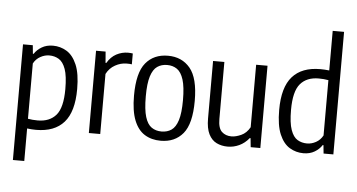

<svg xmlns="http://www.w3.org/2000/svg" viewBox="-62 -924 2344 1261"><g transform="rotate(5 1110.0 -294.0)"><path d="M63.5 220V-542.5H128L133.5 -486.5H138.5Q155.5 -513.5 186.8 -532.2Q218 -551 260.5 -551Q309.5 -551 351 -526Q392.5 -501 418 -442Q443.5 -383 443.5 -281Q443.5 -131.5 381.2 -61Q319 9.5 197.5 9.5Q169.5 9.5 138.5 5.5V220ZM202.5 -53Q281.5 -53 323.8 -102.2Q366 -151.5 366 -273.5Q366 -360 349.8 -405.5Q333.5 -451 305.5 -468Q277.5 -485 242.5 -485Q212.5 -485 183.8 -469.2Q155 -453.5 138.5 -423V-58.5Q168.5 -53 202.5 -53Z M545 0V-542.5H608L614 -468.5H619Q643 -509.5 679.2 -528.8Q715.5 -548 756 -548Q765.5 -548 773.5 -547.2Q781.5 -546.5 787 -545.5V-474Q778 -475.5 770 -475.8Q762 -476 752 -476Q713.5 -476 676.8 -455.5Q640 -435 620 -396V0Z M1019 9.5Q958 9.5 913 -18.5Q868 -46.5 843.5 -108.2Q819 -170 819 -270.5Q819 -422 872.5 -486.5Q926 -551 1019 -551Q1111 -551 1165.2 -486Q1219.5 -421 1219.5 -271Q1219.5 -119.5 1165.8 -55Q1112 9.5 1019 9.5ZM1019 -51.5Q1057 -51.5 1084.5 -70.2Q1112 -89 1127 -136.2Q1142 -183.5 1142 -269Q1142 -356 1126.8 -404Q1111.5 -452 1084 -471Q1056.5 -490 1019 -490Q981.5 -490 954 -471.2Q926.5 -452.5 911.5 -405.2Q896.5 -358 896.5 -272.5Q896.5 -185.5 911.2 -137.5Q926 -89.5 953.8 -70.5Q981.5 -51.5 1019 -51.5Z M1460.5 9.5Q1420 9.5 1387.2 -6.5Q1354.5 -22.5 1335.5 -60.5Q1316.5 -98.5 1316.5 -164V-542.5H1391V-167Q1391 -106 1416 -82.8Q1441 -59.5 1480 -59.5Q1507.5 -59.5 1543 -75.2Q1578.5 -91 1600.5 -130.5V-542.5H1675.5V0H1612L1606 -59H1601Q1573 -24.5 1536.5 -7.5Q1500 9.5 1460.5 9.5Z M1960 9.5Q1911 9.5 1869.2 -15.5Q1827.5 -40.5 1802.2 -99.5Q1777 -158.5 1777 -260.5Q1777 -409.5 1839.2 -480Q1901.5 -550.5 2023 -550.5Q2051 -550.5 2082 -547V-808H2157V0H2092.5L2087 -55H2082Q2065 -28 2033.8 -9.2Q2002.5 9.5 1960 9.5ZM1978 -56.5Q2008 -56.5 2036.8 -72.2Q2065.5 -88 2082 -118.5V-483Q2052 -488.5 2018 -488.5Q1939 -488.5 1896.8 -439Q1854.5 -389.5 1854.5 -267.5Q1854.5 -181.5 1870.8 -135.8Q1887 -90 1915 -73.2Q1943 -56.5 1978 -56.5Z"/></g></svg>

Font: Encode Sans Cnd
Style: Regular
Weight: 400
Width: 3
Designer: Multiple Designers
Foundry: Impallari Type
Version: Version 3.002; ttfautohint (v1.8.3) -l 8 -r 50 -G 200 -x 14 